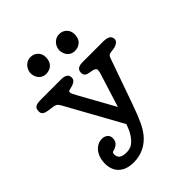

<svg xmlns="http://www.w3.org/2000/svg" viewBox="-233 -765 1087 1087"><g transform="rotate(-45 310.5 -222.0)"><path d="M149 85C149 72 153 70 160 68C199 57 209 38 209 13C209 -11 189 -27 162 -27C116 -27 75 16 75 85C75 150 115 196 196 196C263 196 312 165 345 124C371 91 391 49 424 -44L519 -313C524 -328 530 -336 544 -337C575 -339 613 -348 613 -375C613 -402 590 -411 555 -411H393C366 -411 343 -404 343 -375C343 -357 351 -345 380 -341C412 -337 422 -329 422 -319C422 -308 420 -299 414 -282L354 -90L238 -299C223 -326 220 -333 220 -342C220 -348 225 -351 230 -352C271 -360 287 -372 287 -392C287 -413 276 -428 235 -428H81C39 -428 19 -423 19 -390C19 -367 30 -357 81 -352C114 -349 122 -343 133 -324L319 12C310 40 297 71 272 98C254 117 237 127 205 127C165 127 149 111 149 85ZM139 -575C139 -537 165 -509 198 -509C228 -509 265 -524 265 -579C265 -615 237 -640 205 -640C157 -640 139 -597 139 -575ZM346 -552C346 -514 372 -486 405 -486C435 -486 472 -501 472 -556C472 -592 444 -617 412 -617C364 -617 346 -574 346 -552Z"/></g></svg>

Font: Life Savers
Style: ExtraBold
Weight: 800
Designer: Pablo Impallari, Rodrigo Fuenzalida, Brenda Gallo
Foundry: Pablo Impallari, Rodrigo Fuenzalida, Brenda Gallo
Version: Version 3.000